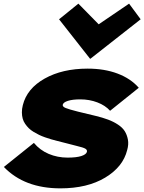

<svg xmlns="http://www.w3.org/2000/svg" viewBox="-20 -1012 784 1043"><path d="M670.9 -196.8Q648.4 -105.5 551.3 -47.1Q454.1 11.2 308.1 11.2Q112.8 11.2 1 -105L164.1 -235.8Q196.8 -196.3 244.6 -176Q292.5 -155.8 347.2 -155.8Q395 -155.8 421.6 -164.3Q448.2 -172.9 452.1 -187Q454.6 -197.8 443.6 -204.3Q432.6 -210.9 397 -219.2Q392.6 -220.2 345.9 -232.4Q299.3 -244.6 292 -246.1Q273.4 -251 258.5 -255.1Q243.7 -259.3 225.1 -265.9Q206.5 -272.5 192.4 -279.3Q178.2 -286.1 162.8 -295.4Q147.5 -304.7 136.7 -315.2Q126 -325.7 116.7 -339.1Q107.4 -352.5 103.3 -367.7Q99.1 -382.8 98.9 -401.4Q98.6 -419.9 104 -440.9Q126.5 -531.2 222.7 -585.2Q318.8 -639.2 456.1 -639.2Q547.4 -639.2 618.7 -612.3Q689.9 -585.4 733.9 -535.2L578.1 -410.2Q551.8 -439.5 508.8 -455.8Q465.8 -472.2 416 -472.2Q374 -472.2 348.9 -464.1Q323.7 -456.1 320.8 -442.9Q318.8 -432.6 336.7 -425.3Q354.5 -418 402.8 -405.8L498 -382.8Q537.1 -373.5 566.9 -362.3Q596.7 -351.1 620.8 -335.2Q645 -319.3 657.5 -299.6Q669.9 -279.8 674.8 -253.9Q679.7 -228 670.9 -196.8ZM681.2 -992.2 744.1 -907.2 471.2 -692.9H469.2L300.8 -907.2L405.8 -992.2L516.1 -879.9Z"/></svg>

Font: Sinkin Sans 900 X Black Italic
Style: Regular
Weight: 950
Italic angle: -112°
Designer: Keith Bates
Foundry: K-Type
Version: Sinkin Sans (version 1.0)  by Keith Bates   •   © 2014   www